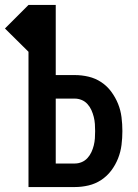

<svg xmlns="http://www.w3.org/2000/svg" viewBox="-63 -755 558 775"><path d="M52 0V-546L-43 -640L52 -735H162V-452H239Q267 -452 294.5 -445.5Q322 -439 345.5 -423.5Q369 -408 386 -385Q403 -362 413.5 -336Q424 -310 427.5 -282Q431 -254 431 -226Q431 -198 427.5 -170Q424 -142 413.5 -115.5Q403 -89 386 -66.5Q369 -44 345.5 -28.5Q322 -13 294.5 -6.5Q267 0 239 0ZM239 -95Q253 -95 266.5 -100.5Q280 -106 290 -117Q300 -128 306 -141Q312 -154 315.5 -168Q319 -182 320 -196.5Q321 -211 321 -226Q321 -240 320 -254.5Q319 -269 315.5 -283Q312 -297 306 -310.5Q300 -324 290 -335Q280 -346 266.5 -351.5Q253 -357 239 -357H162V-95Z"/></svg>

Font: Iosevka QP
Style: Bold
Weight: 700
Designer: Belleve Invis
Foundry: Belleve Invis
Version: Version 20.0.0; ttfautohint (v1.8.4)